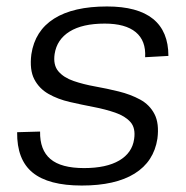

<svg xmlns="http://www.w3.org/2000/svg" viewBox="-20 -567 574 594"><path d="M233 7Q130 7 81 -33Q32 -73 33 -158L104 -160Q103 -103 136 -75Q169 -47 240 -47Q309 -47 349 -70.5Q389 -94 395 -137Q400 -171 383.5 -189.5Q367 -208 336.5 -218.5Q306 -229 269.5 -236Q233 -243 196 -251.5Q159 -260 130 -276.5Q101 -293 86 -322Q71 -351 77 -399Q88 -472 147.5 -509.5Q207 -547 311 -547Q406 -547 453.5 -508.5Q501 -470 501 -394L429 -390Q432 -441 400 -467.5Q368 -494 304 -494Q235 -494 195.5 -469.5Q156 -445 149 -400Q144 -366 160.5 -346.5Q177 -327 207.5 -316.5Q238 -306 274.5 -299.5Q311 -293 347.5 -284Q384 -275 413.5 -259Q443 -243 458 -214Q473 -185 467 -138Q456 -67 396.5 -30Q337 7 233 7Z"/></svg>

Font: Pathway Extreme 28pt Light
Style: Italic
Weight: 300
Italic angle: -8°
Designer: Eduardo Rodriguez Tunni
Foundry: Eduardo Rodriguez Tunni
Version: Version 1.001;gftools[0.9.26]